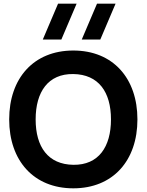

<svg xmlns="http://www.w3.org/2000/svg" viewBox="-20 -1010 798 1045"><path d="M379 15C595 15 728 -136 728 -360C728 -584 595 -735 379 -735C163 -735 30 -584 30 -360C30 -136 163 15 379 15ZM174 -360C174 -510 242 -609 379 -607C516 -605 584 -510 584 -360C584 -210 516 -111 379 -113C242 -115 174 -210 174 -360ZM213 -795H314L397 -990H296ZM425 -795H526L609 -990H508Z"/></svg>

Font: Eudonet ExtraBold
Style: Regular
Weight: 800
Designer: Mikhail Sharanda
Foundry: Mikhail Sharanda
Version: Version 4.503;Glyphs 3.1.2 (3151)